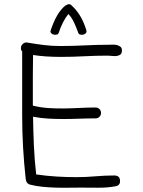

<svg xmlns="http://www.w3.org/2000/svg" viewBox="-20 -900 683 918"><path d="M563 -659Q563 -645 556 -639.5Q549 -634 538.5 -632.5Q528 -631 516.5 -632.5Q505 -634 496 -634Q439 -634 383 -631Q327 -628 270 -628Q237 -628 204 -630Q171 -632 138 -637Q138 -611 137.5 -585.5Q137 -560 137 -534V-395Q173 -386 210.5 -383.5Q248 -381 286 -381.5Q324 -382 362 -384Q400 -386 437 -386Q448 -386 455.5 -378.5Q463 -371 463 -360Q463 -349 455.5 -341.5Q448 -334 437 -334Q398 -334 359 -332.5Q320 -331 282 -331Q246 -331 210 -333Q174 -335 138 -342Q139 -273 142 -204Q145 -135 153 -66Q201 -59 249 -56Q297 -53 345 -53Q391 -53 436 -57Q481 -61 526 -61Q554 -61 554 -34Q554 -12 530 -9Q491 -2 448.5 -2.5Q406 -3 366 -3Q338 -3 307 -2.5Q276 -2 244.5 -3Q213 -4 182.5 -7Q152 -10 125 -17Q106 -21 103 -44Q86 -197 86 -348V-654Q80 -660 80 -670Q80 -681 88 -689Q96 -697 107 -697L113 -696Q155 -689 191 -684.5Q227 -680 269 -680Q326 -680 383.5 -683Q441 -686 498 -686Q506 -686 517.5 -686.5Q529 -687 539 -684.5Q549 -682 556 -676.5Q563 -671 563 -659ZM393 -754Q395 -746 390 -741Q385 -736 378 -734.5Q371 -733 364 -734.5Q357 -736 355 -742V-741Q344 -771 333.5 -793.5Q323 -816 307 -833Q279 -799 260 -741V-742Q258 -736 251 -734.5Q244 -733 237 -734.5Q230 -736 225 -741Q220 -746 222 -754Q236 -796 253 -825.5Q270 -855 292 -873Q307 -881 309 -880Q317 -880 322 -875H321Q344 -855 362 -826Q380 -797 393 -755Z"/></svg>

Font: Wynona
Style: Regular
Weight: 400
Italic angle: -12°
Designer: Kanati
Foundry: Kanati and Michael Everson
Version: Version 2.000